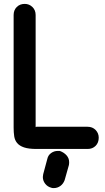

<svg xmlns="http://www.w3.org/2000/svg" viewBox="-20 -755 541 986"><path d="M223 61Q227 42 242.5 31Q258 20 277 20H287Q309 28 322 43Q335 58 335 77V82Q335 84 334.5 87Q334 90 334 92L312 170Q305 189 290 200Q275 211 255 211Q248 211 243 209Q224 204 212 188.5Q200 173 200 154Q200 149 201 146Q201 144 201.5 142Q202 140 202 139ZM430 -104Q455 -104 471 -87.5Q487 -71 487 -48Q487 -22 471 -6Q455 10 430 10H168Q127 10 103.5 2Q80 -6 68 -20.5Q56 -35 53 -55Q50 -75 50 -99V-678Q50 -703 66 -719Q82 -735 107 -735Q130 -735 146.5 -719Q163 -703 163 -678V-101Q163 -104 168 -104Z"/></svg>

Font: VDS
Style: Bold
Weight: 700
Designer: artmaker
Foundry: artmaker
Version: Version 1.000 2009 initial release